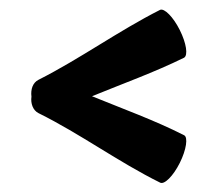

<svg xmlns="http://www.w3.org/2000/svg" viewBox="-20 -472 457 409"><path d="M62 -231C151 -187 232 -127 321 -83C330 -78 349 -97 363 -125C377 -153 381 -180 372 -184C309 -216 242 -240 176 -267C242 -294 309 -318 372 -349C381 -354 377 -380 363 -408C349 -436 330 -455 321 -451C232 -406 151 -347 62 -302C50 -296 45 -282 47 -266C45 -252 50 -237 62 -231Z"/></svg>

Font: Nupuram SemiBold
Style: Regular
Weight: 600
Designer: Santhosh Thottingal (santhosh.thottingal@gmail.com)
Foundry: SMC
Version: Version 1.000